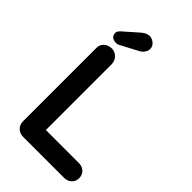

<svg xmlns="http://www.w3.org/2000/svg" viewBox="-267 -986 1073 1073"><g transform="rotate(45 269.5 -449.5)"><path d="M467 0C502 0 528 -24 528 -58C528 -93 502 -117 467 -117H206V-639C204 -674 177 -700 145 -700C107 -700 79 -674 81 -639V-61C81 -26 107 0 142 0ZM161 -744 261 -797C285 -809 298 -830 298 -850C298 -880 268 -899 245 -899C227 -899 210 -889 196 -877L110 -801C100 -792 96 -783 96 -774C96 -752 113 -738 138 -738C145 -738 153 -739 161 -744Z"/></g></svg>

Font: Hotpoint
Style: Bold
Weight: 700
Designer: Andrew Paglinawan, Luciano Perondi, Riccardo Olocco
Foundry: CAST Cooperativa Anonima Servizi Tipografici
Version: Version 1.000;PS 2.1;hotconv 16.6.51;makeotf.lib2.5.65220